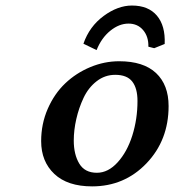

<svg xmlns="http://www.w3.org/2000/svg" viewBox="-20 -660 626 690"><path d="M534.2 -486.8 513.2 -492.2Q514.2 -528.3 494.4 -551.8Q474.6 -575.2 441.9 -575.2Q408.2 -575.2 376.5 -549.6Q344.7 -523.9 327.1 -480L279.8 -502.9Q301.3 -564.9 352.3 -602.5Q403.3 -640.1 454.1 -640.1Q513.2 -640.1 543.9 -603.8Q574.7 -567.4 571.8 -502ZM408.2 -439.9Q495.6 -439.9 540.8 -397.5Q585.9 -355 585.9 -278.8Q585.9 -156.2 506.6 -73.2Q427.2 9.8 311 9.8Q222.7 9.8 175.3 -34.9Q127.9 -79.6 127.9 -152.8Q127.9 -214.8 151.6 -269Q175.3 -323.2 214.4 -360.4Q253.4 -397.5 304.2 -418.7Q355 -439.9 408.2 -439.9ZM394 -391.1Q356.9 -391.1 327.1 -367.9Q297.4 -344.7 280.3 -308.3Q263.2 -272 254.2 -232.2Q245.1 -192.4 245.1 -154.8Q245.1 -105 264.9 -72Q284.7 -39.1 328.1 -39.1Q368.7 -39.1 402.8 -76.7Q437 -114.3 455.6 -173.3Q474.1 -232.4 474.1 -296.9Q474.1 -342.8 455.3 -366.9Q436.5 -391.1 394 -391.1Z"/></svg>

Font: Linear Smooth
Style: Bold Italic
Weight: 700
Designer: Philipp H. Poll, Flanker
Foundry: Philipp H. Poll, reworked by Flanker
Version: Version 1.061 | FøM Fix